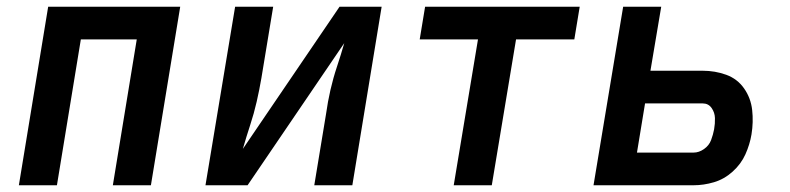

<svg xmlns="http://www.w3.org/2000/svg" viewBox="-20 -550 2344 570"><path d="M36 0H149L220 -433H386L315 0H428L515 -530H123Z M590 0H715L1002 -422Q992 -387 980.5 -352.5Q969 -318 961 -283Q953 -248 948 -212L913 0H1026L1113 -530H988L701 -108Q711 -143 722.5 -178Q734 -213 742 -248Q750 -283 756 -318L791 -530H678Z M1327 0H1440L1512 -433H1685L1701 -530H1242L1226 -433H1399Z M1742 0H2039Q2069 0 2099.5 -9Q2130 -18 2155 -40.5Q2180 -63 2193 -92Q2206 -121 2211 -151Q2217 -188 2213 -223.5Q2209 -259 2189 -287.5Q2169 -316 2136 -328Q2103 -340 2066 -340H1911L1943 -530H1830ZM1871 -97 1895 -243H2066Q2083 -243 2092.5 -229.5Q2102 -216 2102.5 -199.5Q2103 -183 2100 -166Q2097 -150 2091 -134Q2085 -118 2070 -107.5Q2055 -97 2039 -97Z"/></svg>

Font: Iosevka Sparkle SmBdObl
Style: Regular
Weight: 600
Italic angle: -9°
Designer: Belleve Invis
Foundry: Belleve Invis
Version: Version 4.5.0; ttfautohint (v1.8.3)